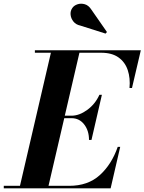

<svg xmlns="http://www.w3.org/2000/svg" viewBox="-68 -1023 784 1043"><path d="M368.5 -884Q344.5 -889 331 -905.8Q317.5 -922.5 315.5 -942.8Q313.5 -963 324.5 -979Q333.5 -993 352.5 -999.5Q371.5 -1006 392.5 -1000Q413.5 -994 428.5 -970.5L513 -849L505.5 -840.5ZM320.5 -381H281L195.5 -13.5H307.5Q410 -13.5 474.2 -71.8Q538.5 -130 571.5 -225H585L533 0H-47.5V-13.5H40.5L208.5 -736.5H121.5V-750H697L649 -545H635.5Q640.5 -598.5 626 -642Q611.5 -685.5 575.8 -711Q540 -736.5 481.5 -736.5H363.5L284 -394.5H320.5Q363 -394.5 406.2 -426.2Q449.5 -458 472 -508H485.5L429 -263H415.5Q415.5 -313.5 389.2 -347.2Q363 -381 320.5 -381Z"/></svg>

Font: Bodoni* 16pt
Style: Bold Italic
Weight: 700
Italic angle: -13°
Version: Version 2.3